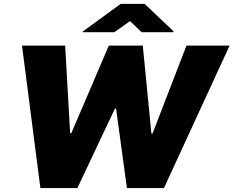

<svg xmlns="http://www.w3.org/2000/svg" viewBox="-20 -960 1192 980"><path d="M186.1 0 92.3 -727.3H312.5L338.1 -279.8H343.8L535.5 -727.3H708.8L752.8 -278.4H758.5L931.8 -727.3H1152L816.8 0H627.8L572.4 -406.2H566.8L375 0ZM563.7 -795.5 643.6 -852.3 702.9 -795.5H864.8L866.2 -799.7L718.2 -940.3H596L403.2 -799.7L401.8 -795.5Z"/></svg>

Font: Inter UI Black
Style: Italic
Weight: 900
Italic angle: -9.39999°
Designer: Rasmus Andersson
Foundry: rsms
Version: 3.2;8d6f07862